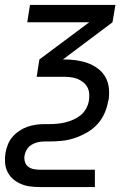

<svg xmlns="http://www.w3.org/2000/svg" viewBox="-26 -550 546 775"><path d="M134 205Q114 205 95 202.5Q76 200 58.5 192.5Q41 185 27 173Q13 161 4.5 144Q-4 127 -5.5 107.5Q-7 88 -4 68Q-1 51 5.5 34Q12 17 24 3Q36 -11 51.5 -21.5Q67 -32 84 -38Q101 -44 118.5 -46.5Q136 -49 153 -49H172Q188 -49 204.5 -50.5Q221 -52 237.5 -56Q254 -60 270 -67Q286 -74 299.5 -85Q313 -96 321.5 -111.5Q330 -127 333 -144Q333 -144 333 -144Q333 -144 333 -144Q335 -158 334 -172Q333 -186 327 -197.5Q321 -209 310.5 -217.5Q300 -226 288 -231Q276 -236 262 -238Q248 -240 234 -240H122L133 -310L334 -460H84L95 -530H440L428 -460L228 -310H234Q259 -310 283 -306.5Q307 -303 329 -295Q351 -287 370 -272.5Q389 -258 400 -238Q411 -218 413.5 -193.5Q416 -169 412 -144H372H412Q412 -144 412 -144Q412 -144 411 -144Q407 -118 396 -93Q385 -68 366.5 -48Q348 -28 324 -14.5Q300 -1 274.5 7.5Q249 16 223 18.5Q197 21 172 21H153Q140 21 127 24Q114 27 102 34Q90 41 82.5 53.5Q75 66 73 79Q71 91 74.5 103Q78 115 87.5 122.5Q97 130 109 132.5Q121 135 134 135H357V205Z"/></svg>

Font: Iosevka Curly Oblique
Style: Regular
Weight: 400
Italic angle: -9°
Monospace: yes
Designer: Belleve Invis
Foundry: Belleve Invis
Version: Version 11.1.0; ttfautohint (v1.8.3)